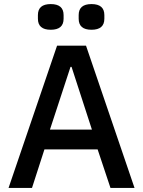

<svg xmlns="http://www.w3.org/2000/svg" viewBox="-20 -922 702 942"><path d="M640 0H522L459 -189H198L137 0H22L260 -698H402ZM431 -286 331 -594H326L225 -286ZM166 -830V-848Q166 -902 229 -902Q292 -902 292 -848V-830Q292 -776 229 -776Q166 -776 166 -830ZM366 -830V-848Q366 -902 429 -902Q492 -902 492 -848V-830Q492 -776 429 -776Q366 -776 366 -830Z"/></svg>

Font: IBM Plex Sans Medm
Style: Regular
Weight: 500
Designer: Mike Abbink, Paul van der Laan, Pieter van Rosmalen
Foundry: Bold Monday
Version: Version 3.005